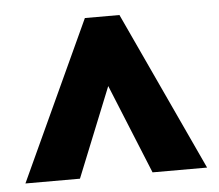

<svg xmlns="http://www.w3.org/2000/svg" viewBox="-39 -760 568 498"><g transform="rotate(-5 245.0 -511.0)"><path d="M199 -718H289L481 -304H339L244 -537L150 -304H8Z"/></g></svg>

Font: Noto Sans Devanagari UI ExtraCondensed Black
Style: Regular
Weight: 900
Width: 2
Designer: Jelle Bosma - Monotype Design Team
Foundry: Monotype Imaging Inc.
Version: Version 2.003